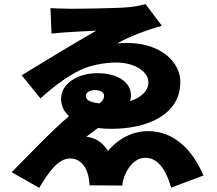

<svg xmlns="http://www.w3.org/2000/svg" viewBox="-20 -829 1040 921"><path d="M222 -790 227 -668C288 -675 404 -680 442 -682C344 -626 178 -526 84 -468L174 -357C245 -421 311 -467 363 -492C412 -516 480 -529 538 -529C627 -529 692 -485 692 -434C692 -394 658 -361 604 -344C607 -353 608 -363 608 -373C608 -430 551 -478 446 -478C353 -478 273 -428 273 -355C273 -321 287 -294 311 -272C223 -197 110 -77 36 -3L168 72C213 -2 258 -69 317 -69C355 -69 389 -43 403 12C407 28 408 38 410 60L567 61C567 47 573 27 577 16C598 -36 632 -72 678 -72C732 -72 774 -24 801 71L956 13C905 -108 816 -200 691 -200C620 -200 551 -168 498 -105C465 -158 425 -169 394 -173L450 -215C471 -212 492 -211 514 -211C686 -211 845 -278 845 -436C845 -531 753 -620 596 -623C580 -623 561 -623 542 -621C607 -657 698 -690 757 -705L678 -809C662 -805 631 -798 603 -795C553 -789 358 -787 322 -787C290 -787 238 -789 222 -790ZM457 -333C405 -339 392 -352 392 -370C392 -387 414 -397 435 -397C463 -397 479 -385 479 -371C479 -360 477 -348 457 -333Z"/></svg>

Font: Noto Sans CJK HK Black
Style: Regular
Weight: 900
Designer: Ryoko NISHIZUKA 西塚涼子 (kana, bopomofo & ideographs); Paul D. Hunt (Latin, Greek & Cyrillic); Sandoll Communications 산돌커뮤니
Foundry: Adobe
Version: Version 2.004;hotconv 1.0.118;makeotfexe 2.5.65603